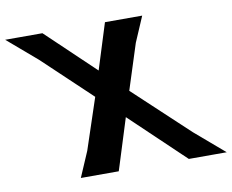

<svg xmlns="http://www.w3.org/2000/svg" viewBox="-353 -708 1031 853"><g transform="rotate(-10 162.5 -281.5)"><path d="M224.4 -294 470.5 -64 603.5 50H432.5L405.1 24L189.1 -181.5L124.6 24L116.3 50H-54.7L-5.7 -64L70.8 -294L-146.1 -499L-279.2 -613H-111.2L-83.7 -587L106.1 -406.4L162.8 -587L171 -613H339L290.1 -499Z"/></g></svg>

Font: Nordica Plus
Style: NordicaClassicRgCondOpObl
Weight: 500
Version: Version 1.01